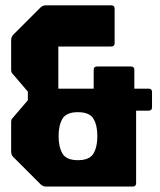

<svg xmlns="http://www.w3.org/2000/svg" viewBox="-20 -686 590 706"><path d="M149 0Q137.5 0 129 -8.5L29 -108.5Q21 -116.5 21 -128.5V-236.5Q21 -247 26 -251.5L82.5 -317.5V-349L26 -415Q21 -419.5 21 -430V-538.5Q21 -550 29 -558.5L129 -658.5Q137.5 -666.5 149 -666.5H389Q401.5 -666.5 401.5 -654V-527.5Q401.5 -515 389 -515H194.5V-360H324.5V-429Q324.5 -441.5 337 -441.5H461.5Q474 -441.5 474 -429V-360H526.5Q539 -360 539 -347.5V-291.5Q539 -279 526.5 -279H480.5V-12.5Q480.5 0 468 0ZM266.5 -97Q309 -97 323.5 -121.2Q338 -145.5 338 -185.5Q338 -225.5 323.5 -249.5Q309 -273.5 266.5 -273.5Q224 -273.5 209.8 -249.5Q195.5 -225.5 195.5 -185.5Q195.5 -145.5 209.8 -121.2Q224 -97 266.5 -97Z"/></svg>

Font: Jaro 24pt
Style: Regular
Weight: 400
Designer: Agyei Archer, Celine Hurka, Mirko Velimirović
Version: Version 1.000